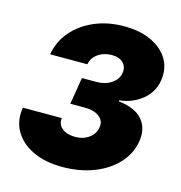

<svg xmlns="http://www.w3.org/2000/svg" viewBox="-110 -835 889 944"><g transform="rotate(15 334.5 -363.5)"><path d="M289.6 9.8Q203.6 9.8 140.9 -19.8Q78.1 -49.3 47.9 -101.6Q17.6 -153.8 28.8 -221.7H227.1Q222.2 -189.9 246.6 -169.7Q271 -149.4 314 -149.4Q355 -149.4 383.8 -170.7Q412.6 -191.9 418 -225.6Q423.8 -258.8 397.5 -279.8Q371.1 -300.8 323.2 -300.8H249L271.5 -437.5H345.7Q389.6 -437.5 421.1 -458.7Q452.6 -480 458 -512.7Q463.4 -544.4 443.1 -564.7Q422.9 -585 385.7 -585Q344.7 -585 314.9 -564Q285.2 -543 279.8 -509.8H90.3Q101.6 -576.7 145.3 -627.9Q189 -679.2 256.8 -708.3Q324.7 -737.3 407.2 -737.3Q487.8 -737.3 546.1 -710Q604.5 -682.6 632.6 -634.8Q660.6 -586.9 650.4 -525.4Q640.6 -464.8 591.8 -425.5Q543 -386.2 476.6 -378.9L476.1 -374Q562 -364.3 598.9 -320.1Q635.7 -275.9 624.5 -209Q613.8 -145 568.1 -95.5Q522.5 -45.9 450.7 -18.1Q378.9 9.8 289.6 9.8Z"/></g></svg>

Font: Inter Black
Style: Italic
Weight: 900
Italic angle: -9.39999°
Designer: Rasmus Andersson
Foundry: rsms
Version: Version 4.000;git-a52131595